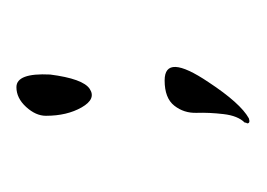

<svg xmlns="http://www.w3.org/2000/svg" viewBox="-64 -594 317 228"><g transform="rotate(-90 94.0 -479.5)"><path d="M105 -618Q122 -618 120 -578Q115 -539 103 -531Q91 -523 81 -540.5Q71 -558 71 -583Q71 -595 81.5 -606.5Q92 -618 105 -618ZM113 -442Q146 -442 111 -390Q86 -352 68 -342Q62 -340 62 -344Q63 -345 63 -347Q71 -355 73 -372Q75 -389 74.5 -404Q74 -419 83 -430.5Q92 -442 113 -442Z"/></g></svg>

Font: YamSuf
Style: Regular
Weight: 400
Version: Version 1.1